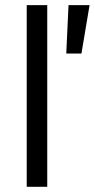

<svg xmlns="http://www.w3.org/2000/svg" viewBox="-20 -720 365 740"><path d="M83 0Q83 -174.8 83 -700.2Q102.5 -700.2 162.1 -700.2Q162.1 -525.4 162.1 0Q142.6 0 83 0ZM235.4 -513.7Q237.3 -560.5 244.1 -700.2Q264.6 -700.2 325.2 -700.2Q317.4 -653.3 293.9 -513.7Q279.3 -513.7 235.4 -513.7Z"/></svg>

Font: Kadena Space Grotesk
Style: Regular
Weight: 400
Designer: Florian Karsten
Version: Version 2.000